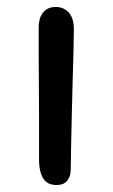

<svg xmlns="http://www.w3.org/2000/svg" viewBox="-20 -520 324 551"><path d="M142 11Q125 11 114 3Q103 -5 97.5 -22Q92 -39 92 -62Q92 -140 92 -195Q92 -250 91.5 -290.5Q91 -331 91 -366Q91 -401 91 -440Q91 -458 96 -471Q101 -484 112 -492Q123 -500 140 -500Q162 -500 176.5 -485Q191 -470 192 -439Q192 -417 191 -376.5Q190 -336 188.5 -287Q187 -238 186 -188.5Q185 -139 184 -98Q183 -57 183 -33Q183 -14 173 -1.5Q163 11 142 11Z"/></svg>

Font: Shantell Sans
Style: Regular
Weight: 400
Designer: Stephen Nixon, Anya Danilova, Shantell Martin
Foundry: Arrow Type
Version: Version 1.008;[ac192a2d6]